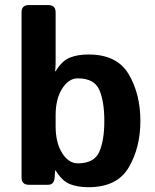

<svg xmlns="http://www.w3.org/2000/svg" viewBox="-20 -741 622 770"><path d="M95.7 0Q66.4 0 66.4 -29.3V-691.4Q66.4 -720.7 95.7 -720.7H173.8Q203.1 -720.7 203.1 -691.4V-494.1Q203.1 -474.6 201.2 -455.1H203.1Q228.5 -497.1 259.8 -509.8Q291 -522.5 335 -522.5Q449.7 -522.5 496.3 -443.1Q543 -363.8 543 -256.3Q543 -148.9 496.3 -69.6Q449.7 9.8 335 9.8Q291 9.8 259.8 -2.9Q228.5 -15.6 203.1 -57.6H201.2L199.2 -29.3Q197.3 0 172.9 0ZM203.1 -234.4Q203.1 -168.5 229.2 -127.2Q255.4 -85.9 292 -85.9Q357.9 -85.9 378.2 -132.1Q398.4 -178.2 398.4 -256.3Q398.4 -334.5 378.2 -380.6Q357.9 -426.8 292 -426.8Q255.4 -426.8 229.2 -385.5Q203.1 -344.2 203.1 -278.3Z"/></svg>

Font: Istok
Style: Bold
Weight: 700
Designer: Andrey V. Panov
Foundry: Andrey V. Panov
Version: Version 1.0.1